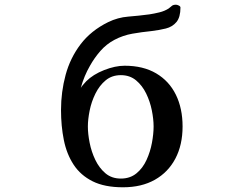

<svg xmlns="http://www.w3.org/2000/svg" viewBox="-20 -790 1040 815"><path d="M632 -253Q632 -284 624.5 -321.5Q617 -359 600.5 -393Q584 -427 557.5 -449Q531 -471 493 -471Q455 -471 428.5 -449Q402 -427 385 -392.5Q368 -358 360.5 -320.5Q353 -283 353 -253Q353 -222 360.5 -184Q368 -146 384.5 -111.5Q401 -77 427.5 -54.5Q454 -32 493 -32Q532 -32 559 -54Q586 -76 602 -111Q618 -146 625 -184Q632 -222 632 -253ZM755 -253Q755 -175 724.5 -117Q694 -59 637.5 -27Q581 5 502 5Q424 5 373 -20.5Q322 -46 292.5 -91Q263 -136 251 -195.5Q239 -255 239 -323Q239 -400 258.5 -472Q278 -544 322 -602Q366 -660 439 -696Q480 -716 524.5 -719.5Q569 -723 614 -729Q634 -732 656.5 -737.5Q679 -743 696 -754Q704 -760 709.5 -765Q715 -770 727 -770Q732 -770 739 -766.5Q746 -763 746 -758Q746 -717 729 -696.5Q712 -676 684 -669Q656 -662 622 -658Q582 -654 542 -647Q502 -640 466 -621Q432 -603 406.5 -574Q381 -545 362 -511Q337 -468 323 -417Q328 -425 334 -431.5Q340 -438 346 -445Q375 -474 422 -492.5Q469 -511 509 -511Q588 -511 643 -478.5Q698 -446 726.5 -388Q755 -330 755 -253Z"/></svg>

Font: Kaisei Opti
Style: Bold
Weight: 700
Designer: Font-Kai, 金井和夫
Foundry: KAZUO KANAI
Version: Version 5.003